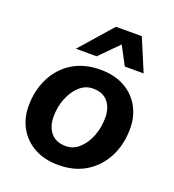

<svg xmlns="http://www.w3.org/2000/svg" viewBox="-135 -841 868 956"><g transform="rotate(20 299.0 -363.5)"><path d="M281 9Q206 9 152.5 -21Q99 -51 70.5 -102Q42 -153 42 -217Q42 -299 75 -365.5Q108 -432 170 -470.5Q232 -509 317 -509Q392 -509 445.5 -479.5Q499 -450 527.5 -398.5Q556 -347 556 -284Q556 -201 523 -135Q490 -69 428.5 -30Q367 9 281 9ZM284 -92Q323 -92 354 -120Q385 -148 403 -193.5Q421 -239 421 -292Q421 -343 394.5 -375.5Q368 -408 314 -408Q275 -408 244 -380Q213 -352 195 -306.5Q177 -261 177 -209Q177 -158 204 -125Q231 -92 284 -92ZM166 -565 316 -736H453L525 -565H425L373 -663L276 -565Z"/></g></svg>

Font: Work Sans SemiBold
Style: Italic
Weight: 600
Italic angle: -13°
Designer: Wei Huang
Foundry: Wei Huang
Version: Version 2.012; ttfautohint (v1.8.3)